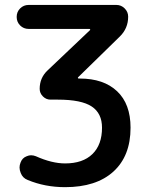

<svg xmlns="http://www.w3.org/2000/svg" viewBox="-20 -774 600 782"><path d="M96.7 -753.9H454.1Q473.6 -753.9 487.8 -739.7Q502 -725.6 502 -706.1Q502 -658.2 467.8 -625L297.9 -459Q296.9 -458 297.4 -456.1Q297.9 -454.1 300.8 -454.1H304.7Q402.3 -454.1 457 -402.3Q511.7 -350.6 511.7 -253.9Q511.7 -138.7 441.9 -75.2Q372.1 -11.7 245.1 -11.7Q163.1 -11.7 92.8 -41Q72.3 -48.8 64.5 -69.3Q59.6 -81.1 59.6 -91.8Q59.6 -101.6 63.5 -111.3Q70.3 -130.9 88.9 -137.7Q97.7 -141.6 106.4 -141.6Q116.2 -141.6 126 -137.7Q191.4 -108.4 245.1 -108.4Q317.4 -108.4 356.4 -146.5Q395.5 -184.6 395.5 -253.9Q395.5 -312.5 353.5 -340.3Q311.5 -368.2 215.8 -368.2H185.5Q168 -368.2 154.8 -381.3Q141.6 -394.5 141.6 -412.1Q141.6 -457 173.8 -487.3L346.7 -651.4Q347.7 -652.3 347.2 -654.3Q346.7 -656.2 343.8 -656.2H96.7Q76.2 -656.2 62 -670.4Q47.9 -684.6 47.9 -705.1Q47.9 -725.6 62 -739.7Q76.2 -753.9 96.7 -753.9Z"/></svg>

Font: Gen Jyuu Gothic P Medium
Style: Regular
Weight: 500
Designer: [Source Han Sans]
Ryoko NISHIZUKA  (kana & ideographs); Paul D. Hunt (Latin, Greek & Cyrillic); Wenlong ZHANG  (bopomofo
Version: Version 1.002.20150607